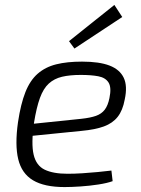

<svg xmlns="http://www.w3.org/2000/svg" viewBox="-20 -747 573 779"><path d="M313 -497Q383 -497 424.5 -481Q466 -465 482 -431.5Q498 -398 486 -343Q478 -299 457.5 -273Q437 -247 401.5 -234Q366 -221 311 -216L72 -192L78 -241L310 -265Q347 -269 369.5 -277Q392 -285 405 -302Q418 -319 424 -349Q433 -392 420.5 -412Q408 -432 379 -437.5Q350 -443 308 -443Q263 -443 231.5 -435.5Q200 -428 178 -408Q156 -388 142 -349.5Q128 -311 118 -249Q106 -164 116.5 -119.5Q127 -75 161.5 -58.5Q196 -42 254 -42Q282 -42 314 -44Q346 -46 376.5 -49Q407 -52 432 -55L437 -12Q415 -4 379.5 1.5Q344 7 307 9.5Q270 12 242 12Q160 12 114 -15.5Q68 -43 54 -101Q40 -159 53 -251Q64 -325 83 -373Q102 -421 133 -448Q164 -475 208 -486Q252 -497 313 -497ZM444 -727 476 -678 282 -550 260 -580Z"/></svg>

Font: Exo 2 Light
Style: Italic
Weight: 300
Italic angle: -8°
Designer: Natanael Gama
Foundry: Natanael Gama
Version: Version 2.010